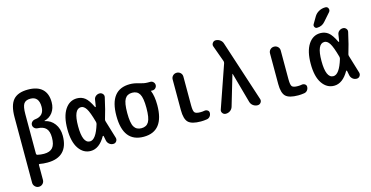

<svg xmlns="http://www.w3.org/2000/svg" viewBox="-92 -1226 3684 1905"><g transform="rotate(-15 1750.0 -273.0)"><path d="M167 -511.7V-106.4Q167 -94.7 177.7 -90.8Q211.9 -83 245.1 -83Q305.7 -83 334 -115.2Q362.3 -147.5 362.3 -219.7Q362.3 -283.2 334.5 -313Q306.6 -342.8 247.1 -344.7Q228.5 -345.7 215.3 -358.9Q202.1 -372.1 202.1 -390.6Q202.1 -408.2 215.3 -421.4Q228.5 -434.6 248 -436.5Q341.8 -446.3 341.8 -540Q341.8 -646.5 253.9 -646.5Q206.1 -646.5 186.5 -617.7Q167 -588.9 167 -511.7ZM55.7 164.1V-508.8Q55.7 -631.8 102.5 -686Q149.4 -740.2 253.9 -740.2Q350.6 -740.2 400.4 -693.8Q450.2 -647.5 450.2 -558.6Q450.2 -497.1 418.5 -454.1Q386.7 -411.1 334 -398.4Q333 -398.4 333 -397.5Q333 -395.5 335 -394.5Q395.5 -382.8 433.1 -332.5Q470.7 -282.2 470.7 -209Q470.7 -100.6 416 -45.4Q361.3 9.8 255.9 9.8Q212.9 9.8 177.7 2.9Q167 1 167 11.7V164.1Q167 187.5 150.9 203.6Q134.8 219.7 111.8 219.7Q88.9 219.7 72.3 203.1Q55.7 186.5 55.7 164.1Z M717.8 -435.5Q641.6 -435.5 641.6 -259.8Q641.6 -84 717.8 -84Q779.3 -84 824.2 -233.4Q827.1 -244.1 824.2 -255.9Q794.9 -362.3 771 -398.9Q747.1 -435.5 717.8 -435.5ZM701.2 9.8Q626 9.8 578.6 -59.6Q531.2 -128.9 531.2 -259.8Q531.2 -388.7 577.6 -459.5Q624 -530.3 701.2 -530.3Q748 -530.3 782.7 -503.4Q817.4 -476.6 853.5 -400.4Q857.4 -396.5 861.3 -401.4Q863.3 -413.1 867.2 -437.5Q871.1 -461.9 872.1 -469.7Q875 -492.2 892.1 -505.9Q909.2 -519.5 930.7 -519.5Q950.2 -519.5 963.4 -504.4Q976.6 -489.3 971.7 -468.8Q944.3 -342.8 917 -255.9Q914.1 -247.1 918 -235.4Q937.5 -175.8 973.6 -51.8Q978.5 -32.2 966.8 -16.1Q955.1 0 934.6 0Q911.1 0 893.6 -14.6Q876 -29.3 871.1 -51.8Q869.1 -61.5 865.7 -79.6Q862.3 -97.7 861.3 -100.6Q860.4 -103.5 856.9 -103.5Q853.5 -103.5 852.5 -101.6Q789.1 9.8 701.2 9.8Z M1320.3 -402.8Q1296.9 -442.4 1245.1 -442.4Q1193.4 -442.4 1169.9 -402.8Q1146.5 -363.3 1146.5 -260.3Q1146.5 -157.2 1169.9 -117.7Q1193.4 -78.1 1245.1 -78.1Q1296.9 -78.1 1320.3 -117.7Q1343.8 -157.2 1343.8 -260.3Q1343.8 -363.3 1320.3 -402.8ZM1245.1 -530.3Q1288.1 -530.3 1335.9 -515.1Q1383.8 -500 1420.9 -500H1448.2Q1465.8 -500 1478.5 -486.8Q1491.2 -473.6 1491.2 -456.1Q1491.2 -438.5 1478.5 -425.3Q1465.8 -412.1 1448.2 -412.1H1430.7H1429.7V-411.1L1430.7 -410.2Q1455.1 -352.5 1455.1 -259.8Q1455.1 9.8 1245.1 9.8Q1035.2 9.8 1035.2 -260.3Q1035.2 -530.3 1245.1 -530.3Z M1832 9.8Q1738.3 9.8 1703.1 -24.4Q1668 -58.6 1668 -150.4V-464.8Q1668 -488.3 1684.1 -503.9Q1700.2 -519.5 1723.1 -519.5Q1746.1 -519.5 1762.2 -503.9Q1778.3 -488.3 1778.3 -464.8V-169.9Q1778.3 -112.3 1791.5 -96.2Q1804.7 -80.1 1851.6 -80.1Q1874 -80.1 1892.6 -84Q1909.2 -86.9 1923.8 -77.6Q1938.5 -68.4 1938.5 -50.8Q1938.5 -29.3 1925.8 -13.7Q1913.1 2 1892.6 4.9Q1861.3 9.8 1832 9.8Z M2090.8 0Q2069.3 0 2057.1 -17.1Q2044.9 -34.2 2051.8 -52.7L2203.1 -489.3Q2206.1 -500 2203.1 -510.7L2142.6 -677.7Q2135.7 -696.3 2147.9 -713.4Q2160.2 -730.5 2179.7 -730.5Q2205.1 -730.5 2225.6 -715.3Q2246.1 -700.2 2252.9 -676.8L2456.1 -53.7Q2462.9 -34.2 2450.7 -17.1Q2438.5 0 2417 0Q2391.6 0 2371.1 -15.1Q2350.6 -30.3 2343.8 -54.7L2257.8 -364.3Q2257.8 -365.2 2255.9 -365.2Q2254.9 -365.2 2254.9 -364.3L2163.1 -53.7Q2156.2 -29.3 2136.2 -14.6Q2116.2 0 2090.8 0Z M2832 9.8Q2738.3 9.8 2703.1 -24.4Q2668 -58.6 2668 -150.4V-464.8Q2668 -488.3 2684.1 -503.9Q2700.2 -519.5 2723.1 -519.5Q2746.1 -519.5 2762.2 -503.9Q2778.3 -488.3 2778.3 -464.8V-169.9Q2778.3 -112.3 2791.5 -96.2Q2804.7 -80.1 2851.6 -80.1Q2874 -80.1 2892.6 -84Q2909.2 -86.9 2923.8 -77.6Q2938.5 -68.4 2938.5 -50.8Q2938.5 -29.3 2925.8 -13.7Q2913.1 2 2892.6 4.9Q2861.3 9.8 2832 9.8Z M3201.2 -701.2Q3218.8 -731.4 3249.5 -748Q3280.3 -764.6 3315.4 -764.6Q3337.9 -764.6 3345.7 -745.1Q3353.5 -725.6 3339.8 -709L3267.6 -627Q3235.4 -589.8 3184.6 -589.8Q3168.9 -589.8 3161.1 -604.5Q3153.3 -619.1 3161.1 -632.8ZM3217.8 -435.5Q3141.6 -435.5 3141.6 -259.8Q3141.6 -84 3217.8 -84Q3279.3 -84 3324.2 -233.4Q3327.1 -244.1 3324.2 -255.9Q3294.9 -362.3 3271 -398.9Q3247.1 -435.5 3217.8 -435.5ZM3201.2 9.8Q3126 9.8 3078.6 -59.6Q3031.2 -128.9 3031.2 -259.8Q3031.2 -388.7 3077.6 -459.5Q3124 -530.3 3201.2 -530.3Q3248 -530.3 3282.7 -503.4Q3317.4 -476.6 3353.5 -400.4Q3357.4 -396.5 3361.3 -401.4Q3363.3 -413.1 3367.2 -437.5Q3371.1 -461.9 3372.1 -469.7Q3375 -492.2 3392.1 -505.9Q3409.2 -519.5 3430.7 -519.5Q3450.2 -519.5 3463.4 -504.4Q3476.6 -489.3 3471.7 -468.8Q3444.3 -342.8 3417 -255.9Q3414.1 -247.1 3418 -235.4Q3437.5 -175.8 3473.6 -51.8Q3478.5 -32.2 3466.8 -16.1Q3455.1 0 3434.6 0Q3411.1 0 3393.6 -14.6Q3376 -29.3 3371.1 -51.8Q3369.1 -61.5 3365.7 -79.6Q3362.3 -97.7 3361.3 -100.6Q3360.4 -103.5 3356.9 -103.5Q3353.5 -103.5 3352.5 -101.6Q3289.1 9.8 3201.2 9.8Z"/></g></svg>

Font: Rounded-X Mgen+ 2m medium
Style: Regular
Weight: 500
Designer: [Source Han Sans]
Ryoko NISHIZUKA  (kana & ideographs); Paul D. Hunt (Latin, Greek & Cyrillic); Wenlong ZHANG  (bopomofo
Version: Version 1.059.20150602